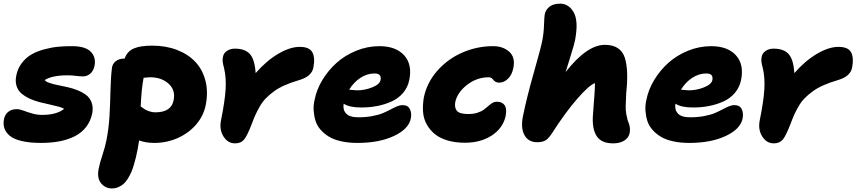

<svg xmlns="http://www.w3.org/2000/svg" viewBox="-27 -780 4733 1061"><path d="M200.2 9.8Q137.2 9.8 93 -0.7Q48.8 -11.2 26.6 -30Q4.4 -48.8 -2.9 -71.8Q-10.3 -94.7 -4.9 -122.1Q0.5 -147.5 18.6 -162.1Q36.6 -176.8 65.9 -176.8Q81.5 -176.8 102.3 -168.9Q123 -161.1 149.9 -153.1Q176.8 -145 206.1 -145Q285.6 -145 327.1 -178.2Q319.3 -184.6 297.6 -190.4Q275.9 -196.3 250.2 -201.9Q224.6 -207.5 194.8 -214.8Q165 -222.2 139.2 -233.9Q113.3 -245.6 93.3 -262Q73.2 -278.3 64.7 -304.2Q56.2 -330.1 63 -362.8Q70.8 -401.9 93.8 -431.9Q116.7 -461.9 147 -479.2Q177.2 -496.6 217.3 -507.3Q257.3 -518.1 294.7 -521.7Q332 -525.4 374 -524.9Q445.3 -524.4 475.1 -493.7Q504.9 -462.9 495.1 -415Q489.3 -388.7 472.2 -373.3Q455.1 -357.9 431.2 -357.9Q414.6 -357.9 391.8 -360.8Q369.1 -363.8 346.2 -363.8Q261.7 -363.8 220.2 -337.9Q225.6 -329.1 244.9 -322.3Q264.2 -315.4 289.6 -310.3Q314.9 -305.2 344.2 -298.8Q373.5 -292.5 400.4 -281.7Q427.2 -271 448.2 -255.6Q469.2 -240.2 479 -214.1Q488.8 -188 482.9 -153.8Q473.6 -110.4 449 -78.4Q424.3 -46.4 386.7 -27.3Q349.1 -8.3 302.7 0.7Q256.3 9.8 200.2 9.8Z M590.8 261.2Q554.7 261.2 531.2 232.2Q507.8 203.1 518.6 150.9Q524.9 119.1 539.6 75Q554.2 30.8 560.5 -2Q573.7 -67.4 577.9 -136.5Q582 -205.6 583.5 -278.6Q585 -351.6 591.8 -405.8Q594.7 -427.7 613 -441.9Q631.3 -456.1 656.7 -456.1H661.6Q675.8 -496.6 712.4 -512.2Q749 -527.8 814.5 -527.8Q890.1 -527.8 951.7 -503.9Q1013.2 -480 1053 -437.5Q1092.8 -395 1108.4 -333.5Q1124 -272 1109.9 -200.2Q1098.6 -141.1 1058.1 -93.3Q1017.6 -45.4 956.3 -17.8Q895 9.8 825.7 9.8Q778.8 9.8 741.7 -3.9Q741.2 1 733.4 45.9Q728.5 70.8 724.1 89.1Q719.7 107.4 712.6 131.3Q705.6 155.3 698 172.4Q690.4 189.5 679.4 207.3Q668.5 225.1 656 236.1Q643.6 247.1 627 254.2Q610.4 261.2 590.8 261.2ZM802.7 -353Q796.4 -353 784.4 -351.8Q772.5 -350.6 766.6 -350.1Q754.4 -287.6 750.5 -191.9Q765.6 -180.7 773.4 -175.8Q781.2 -170.9 797.6 -165Q814 -159.2 830.6 -159.2Q920.4 -159.2 932.6 -227.1Q943.8 -281.7 904.8 -317.4Q865.7 -353 802.7 -353Z M1271.5 12.2Q1231.9 12.2 1208 -25.9Q1184.1 -64 1194.3 -115.2Q1215.8 -221.7 1219.7 -286.1Q1223.6 -350.6 1211.4 -402.8Q1204.6 -427.2 1203.4 -440.9Q1202.1 -454.6 1205.6 -467.8Q1209 -486.8 1227.5 -499Q1246.1 -511.2 1270.5 -511.2Q1327.6 -511.2 1354.2 -481Q1380.9 -450.7 1385.7 -376Q1444.3 -443.4 1509.8 -482.2Q1575.2 -521 1629.4 -521Q1683.1 -521 1699.2 -490.7Q1715.3 -460.4 1704.6 -405.8Q1694.8 -356.9 1624.5 -336.9Q1581.1 -324.2 1546.4 -308.8Q1511.7 -293.5 1486.3 -274.7Q1460.9 -255.9 1442.6 -237.3Q1424.3 -218.8 1409.7 -193.6Q1395 -168.5 1385.5 -147.5Q1376 -126.5 1364.7 -96.2Q1339.4 -30.3 1322 -9Q1304.7 12.2 1271.5 12.2Z M1948.2 9.8Q1899.4 9.8 1859.4 1Q1819.3 -7.8 1792.2 -23.9Q1765.1 -40 1745.4 -62.3Q1725.6 -84.5 1717 -111.1Q1708.5 -137.7 1706.3 -168Q1704.1 -198.2 1711.9 -230Q1722.7 -285.2 1754.6 -338.1Q1786.6 -391.1 1832.8 -432.6Q1878.9 -474.1 1941.2 -499.5Q2003.4 -524.9 2069.3 -524.9Q2160.2 -524.9 2206.1 -474.6Q2252 -424.3 2234.9 -338.9Q2226.6 -297.4 2200.4 -266.6Q2174.3 -235.8 2136.5 -219Q2098.6 -202.1 2057.1 -194.1Q2015.6 -186 1969.2 -186Q1903.8 -186 1872.1 -207Q1866.2 -174.3 1885.3 -153.1Q1904.3 -131.8 1953.1 -131.8Q1995.6 -131.8 2031.5 -138.7Q2067.4 -145.5 2090.3 -155.5Q2113.3 -165.5 2132.1 -175.5Q2150.9 -185.5 2167.2 -192.4Q2183.6 -199.2 2197.3 -199.2Q2227.1 -199.2 2238 -177.2Q2249 -155.3 2243.2 -125Q2231.4 -66.9 2149.9 -28.6Q2068.4 9.8 1948.2 9.8ZM2042 -374Q2002 -374 1964.8 -349.9Q1927.7 -325.7 1902.3 -284.2Q1941.4 -280.8 1945.3 -280.8Q1989.3 -280.8 2030.3 -297.4Q2071.3 -314 2076.2 -337.9Q2079.1 -356.4 2071 -365.2Q2063 -374 2042 -374Z M2542 8.8Q2488.8 8.8 2446 -3.9Q2403.3 -16.6 2375.7 -39.3Q2348.1 -62 2330.8 -93.3Q2313.5 -124.5 2310.8 -161.6Q2308.1 -198.7 2314.9 -240.2Q2331.5 -322.8 2389.4 -388.7Q2447.3 -454.6 2528.3 -489.7Q2609.4 -524.9 2697.8 -524.9Q2752.9 -524.9 2787.1 -494.1Q2821.3 -463.4 2810.1 -405.8Q2802.2 -365.7 2779.8 -344.5Q2757.3 -323.2 2731.9 -323.2Q2720.2 -323.2 2711.9 -327.9Q2703.6 -332.5 2699.7 -338.1Q2695.8 -343.8 2689.2 -348.4Q2682.6 -353 2673.8 -353Q2607.9 -353 2554 -311Q2500 -269 2488.8 -215.8Q2483.4 -185.1 2497.8 -167.5Q2512.2 -149.9 2561 -149.9Q2589.4 -149.9 2611.3 -157Q2633.3 -164.1 2646.5 -173.8Q2659.7 -183.6 2670.7 -193.6Q2681.6 -203.6 2693.4 -210.7Q2705.1 -217.8 2718.8 -217.8Q2748 -217.8 2761.5 -198.7Q2774.9 -179.7 2767.1 -138.2Q2752 -71.3 2690.4 -31.2Q2628.9 8.8 2542 8.8Z M2942.4 5.9Q2892.6 5.9 2871.3 -33.2Q2850.1 -72.3 2862.3 -134.8Q2883.3 -239.7 2922.4 -376.7Q2961.4 -513.7 2969.7 -555.2Q2978 -598.6 2979.2 -642.1Q2980.5 -685.5 2983.4 -701.2Q2988.3 -726.1 3009.5 -742.9Q3030.8 -759.8 3068.4 -759.8Q3090.3 -759.8 3108.9 -749Q3127.4 -738.3 3141.8 -714.4Q3156.2 -690.4 3158.7 -652.8Q3161.1 -615.2 3151.4 -561Q3146.5 -534.7 3127 -473.4Q3107.4 -412.1 3098.6 -381.8Q3216.3 -532.2 3315.4 -532.2Q3359.4 -532.2 3386.7 -514.2Q3414.1 -496.1 3425.3 -462.2Q3436.5 -428.2 3438.5 -378.9Q3440.4 -329.6 3433.6 -267.1Q3431.6 -221.7 3430.7 -197.3Q3429.7 -172.9 3433.8 -149.9Q3438 -127 3440.9 -117.4Q3443.8 -107.9 3449.7 -92.8Q3457 -69.8 3452.6 -44.9Q3447.3 -18.6 3422.9 -3.2Q3398.4 12.2 3361.3 12.2Q3295.9 12.2 3270 -28.3Q3244.1 -68.8 3249.5 -143.1Q3261.7 -292 3260.7 -320.8Q3229.5 -310.1 3164.3 -235.8Q3099.1 -161.6 3021.5 -41Q3003.4 -13.2 2986.3 -3.7Q2969.2 5.9 2942.4 5.9Z M3781.7 9.8Q3732.9 9.8 3692.9 1Q3652.8 -7.8 3625.7 -23.9Q3598.6 -40 3578.9 -62.3Q3559.1 -84.5 3550.5 -111.1Q3542 -137.7 3539.8 -168Q3537.6 -198.2 3545.4 -230Q3556.2 -285.2 3588.1 -338.1Q3620.1 -391.1 3666.3 -432.6Q3712.4 -474.1 3774.7 -499.5Q3836.9 -524.9 3902.8 -524.9Q3993.7 -524.9 4039.6 -474.6Q4085.4 -424.3 4068.4 -338.9Q4060.1 -297.4 4033.9 -266.6Q4007.8 -235.8 3970 -219Q3932.1 -202.1 3890.6 -194.1Q3849.1 -186 3802.7 -186Q3737.3 -186 3705.6 -207Q3699.7 -174.3 3718.8 -153.1Q3737.8 -131.8 3786.6 -131.8Q3829.1 -131.8 3865 -138.7Q3900.9 -145.5 3923.8 -155.5Q3946.8 -165.5 3965.6 -175.5Q3984.4 -185.5 4000.7 -192.4Q4017.1 -199.2 4030.8 -199.2Q4060.5 -199.2 4071.5 -177.2Q4082.5 -155.3 4076.7 -125Q4064.9 -66.9 3983.4 -28.6Q3901.9 9.8 3781.7 9.8ZM3875.5 -374Q3835.4 -374 3798.3 -349.9Q3761.2 -325.7 3735.8 -284.2Q3774.9 -280.8 3778.8 -280.8Q3822.8 -280.8 3863.8 -297.4Q3904.8 -314 3909.7 -337.9Q3912.6 -356.4 3904.5 -365.2Q3896.5 -374 3875.5 -374Z M4248.5 12.2Q4209 12.2 4185.1 -25.9Q4161.1 -64 4171.4 -115.2Q4192.9 -221.7 4196.8 -286.1Q4200.7 -350.6 4188.5 -402.8Q4181.6 -427.2 4180.4 -440.9Q4179.2 -454.6 4182.6 -467.8Q4186 -486.8 4204.6 -499Q4223.1 -511.2 4247.6 -511.2Q4304.7 -511.2 4331.3 -481Q4357.9 -450.7 4362.8 -376Q4421.4 -443.4 4486.8 -482.2Q4552.2 -521 4606.4 -521Q4660.2 -521 4676.3 -490.7Q4692.4 -460.4 4681.6 -405.8Q4671.9 -356.9 4601.6 -336.9Q4558.1 -324.2 4523.4 -308.8Q4488.8 -293.5 4463.4 -274.7Q4438 -255.9 4419.7 -237.3Q4401.4 -218.8 4386.7 -193.6Q4372.1 -168.5 4362.5 -147.5Q4353 -126.5 4341.8 -96.2Q4316.4 -30.3 4299.1 -9Q4281.7 12.2 4248.5 12.2Z"/></svg>

Font: Shantell Sans Normal
Style: Italic
Weight: 800
Italic angle: -11.31°
Designer: Stephen Nixon, Anya Danilova, Shantell Martin
Foundry: Arrow Type
Version: Version 1.006;[559af2be0]